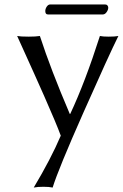

<svg xmlns="http://www.w3.org/2000/svg" viewBox="-20 -593 546 853"><path d="M56.2 -433.1Q70.8 -430.2 107.9 -430.2Q138.7 -430.2 157.2 -433.1Q205.1 -285.6 290 -86.9H292Q357.9 -227.1 423.8 -433.1Q437 -430.2 462.9 -430.2Q491.2 -430.2 505.9 -433.1Q464.4 -349.6 351.6 -95.2Q238.8 159.2 213.9 240.2Q198.2 236.8 172.9 236.8Q147 236.8 129.9 240.2Q205.6 113.8 250 9.8Q240.2 -17.1 221.4 -61.8Q202.6 -106.4 177 -164.6Q151.4 -222.7 132.8 -263.7Q114.3 -304.7 87.2 -364.7Q60.1 -424.8 56.2 -433.1ZM437 -528.8H192.9Q181.2 -528.8 181.2 -543.9Q181.2 -553.7 187.7 -563.5Q194.3 -573.2 203.1 -573.2H446.8Q453.6 -573.2 457.3 -568.8Q460.9 -564.5 460.9 -559.1Q460.9 -549.3 453.6 -539.1Q446.3 -528.8 437 -528.8Z"/></svg>

Font: Linear Smooth
Style: Regular
Weight: 400
Designer: Philipp H. Poll, Flanker
Foundry: Philipp H. Poll, reworked by Flanker
Version: Version 1.061 | FøM Fix